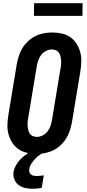

<svg xmlns="http://www.w3.org/2000/svg" viewBox="-20 -944 540 1188"><path d="M206 8Q176 8 147 1.5Q118 -5 94.5 -21Q71 -37 55.5 -61.5Q40 -86 32.5 -114Q25 -142 26 -172.5Q27 -203 32 -234L84 -548Q89 -574 97 -599Q105 -624 119.5 -647.5Q134 -671 154.5 -690Q175 -709 199.5 -721Q224 -733 250.5 -738Q277 -743 303 -743Q333 -743 362.5 -736.5Q392 -730 415 -714Q438 -698 453.5 -673.5Q469 -649 476.5 -621Q484 -593 483 -562.5Q482 -532 477 -501L425 -187Q420 -161 412 -136Q404 -111 389.5 -87.5Q375 -64 354.5 -45Q334 -26 309.5 -14Q285 -2 258.5 3Q232 8 206 8ZM208 -97Q227 -97 245 -106.5Q263 -116 275 -132Q287 -148 293 -166.5Q299 -185 302 -204L354 -518Q357 -531 358 -544.5Q359 -558 358 -570.5Q357 -583 354 -595.5Q351 -608 344.5 -618Q338 -628 326 -633Q314 -638 301 -638Q282 -638 264 -628.5Q246 -619 234 -603Q222 -587 216 -568.5Q210 -550 207 -531L155 -217Q152 -204 151 -190.5Q150 -177 151 -164.5Q152 -152 155 -139.5Q158 -127 164.5 -117Q171 -107 183 -102Q195 -97 208 -97ZM183 224Q159 224 136 219Q113 214 95.5 201Q78 188 69 166Q60 144 64 120Q67 100 77.5 81Q88 62 102.5 46Q117 30 134.5 17Q152 4 171 -6L174 -8H252L251 0Q235 7 220.5 18Q206 29 194 42.5Q182 56 172.5 71Q163 86 161 103Q159 112 162 121Q165 130 171.5 135.5Q178 141 187.5 143Q197 145 207 145Q218 145 229 143.5Q240 142 251 141L238 219Q225 221 211 222.5Q197 224 183 224ZM190 -846 191 -924H491L490 -846Z"/></svg>

Font: Iosevka Curly Extrabold
Style: Italic
Weight: 800
Italic angle: -9°
Monospace: yes
Designer: Belleve Invis
Foundry: Belleve Invis
Version: Version 22.1.2; ttfautohint (v1.8.4)